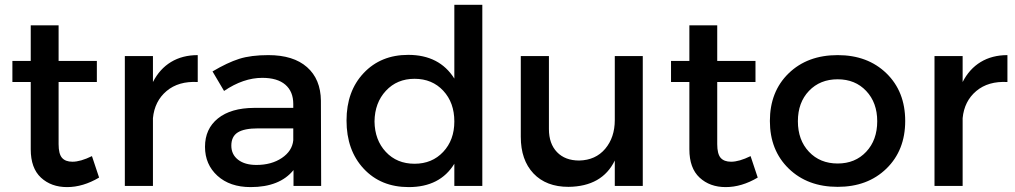

<svg xmlns="http://www.w3.org/2000/svg" viewBox="-20 -762 4159 787"><path d="M30.8 -425.8V-512.2H106V-658.2H220.2V-512.2H377V-425.8H220.2V-170.9Q220.2 -131.3 234.1 -115.2Q248 -99.1 276.9 -99.1Q310.1 -99.1 356.9 -122.1L386.2 -34.2Q320.3 4.9 254.9 4.9Q189.9 4.9 147.9 -33.9Q106 -72.8 106 -149.9V-425.8Z M491.7 0V-532.2H606.9V-425.8Q634.3 -479.5 680.9 -507.8Q727.5 -536.1 790.5 -536.1V-425.8Q711.9 -430.2 662.8 -388.9Q613.8 -347.7 606.9 -277.8V0Z M820.3 -160.2Q820.3 -233.9 873.3 -276.6Q926.3 -319.3 1021.5 -319.8H1182.1V-335.9Q1182.1 -386.7 1149.7 -414.8Q1117.2 -442.9 1055.2 -442.9Q977.5 -442.9 898.4 -389.2L851.1 -469.2Q912.1 -505.4 960.4 -520.8Q1008.8 -536.1 1080.1 -536.1Q1182.6 -536.1 1238.5 -486.8Q1294.4 -437.5 1295.4 -349.1L1296.4 0H1183.1V-64.9Q1126.5 4.9 1007.3 4.9Q922.4 4.9 871.3 -41.5Q820.3 -87.9 820.3 -160.2ZM928.2 -165Q928.2 -128.9 955.8 -107.4Q983.4 -85.9 1031.2 -85.9Q1092.8 -85.9 1135.3 -114.5Q1177.7 -143.1 1182.1 -187V-235.8H1038.1Q981 -235.8 954.6 -219.2Q928.2 -202.6 928.2 -165Z M1400.4 -268.1Q1400.4 -388.2 1470.7 -462.6Q1541 -537.1 1653.3 -537.1Q1781.2 -537.1 1842.3 -439.9V-742.2H1957V0H1842.3V-90.8Q1783.7 4.9 1655.3 4.9Q1541 4.9 1470.7 -70.6Q1400.4 -146 1400.4 -268.1ZM1515.1 -264.2Q1516.1 -188 1561.5 -139.4Q1606.9 -90.8 1679.2 -90.8Q1751 -90.8 1796.6 -139.4Q1842.3 -188 1842.3 -264.2Q1842.3 -341.3 1796.9 -390.1Q1751.5 -439 1679.2 -439Q1607.4 -439 1561.8 -389.9Q1516.1 -340.8 1515.1 -264.2Z M2114.7 -201.2V-532.2H2230V-232.9Q2230 -172.9 2263.2 -138.4Q2296.4 -104 2354 -104Q2421.4 -105.5 2460.7 -152.1Q2500 -198.7 2500 -270V-532.2H2614.7V0H2500V-104Q2448.2 2.4 2310.1 3.9Q2218.8 3.9 2166.7 -51Q2114.7 -106 2114.7 -201.2Z M2730.5 -425.8V-512.2H2805.7V-658.2H2919.9V-512.2H3076.7V-425.8H2919.9V-170.9Q2919.9 -131.3 2933.8 -115.2Q2947.8 -99.1 2976.6 -99.1Q3009.8 -99.1 3056.6 -122.1L3085.9 -34.2Q3020 4.9 2954.6 4.9Q2889.6 4.9 2847.7 -33.9Q2805.7 -72.8 2805.7 -149.9V-425.8Z M3135.7 -266.1Q3135.7 -386.7 3212.6 -461.4Q3289.6 -536.1 3413.6 -536.1Q3536.6 -536.1 3613.5 -461.4Q3690.4 -386.7 3690.4 -266.1Q3690.4 -146 3613.5 -71Q3536.6 3.9 3413.6 3.9Q3290 3.9 3212.9 -71Q3135.7 -146 3135.7 -266.1ZM3250.5 -265.1Q3250.5 -188 3295.9 -139.9Q3341.3 -91.8 3413.6 -91.8Q3485.4 -91.8 3530.5 -139.9Q3575.7 -188 3575.7 -265.1Q3575.7 -341.3 3530.5 -389.2Q3485.4 -437 3413.6 -437Q3341.3 -437 3295.9 -389.4Q3250.5 -341.8 3250.5 -265.1Z M3810.5 0V-532.2H3925.8V-425.8Q3953.1 -479.5 3999.8 -507.8Q4046.4 -536.1 4109.4 -536.1V-425.8Q4030.8 -430.2 3981.7 -388.9Q3932.6 -347.7 3925.8 -277.8V0Z"/></svg>

Font: Trueno
Style: Rg
Weight: 400
Designer: Julieta Ulanovsky
Foundry: Julieta Ulanovsky
Version: Version 3.001b